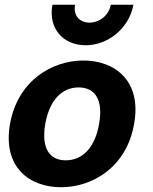

<svg xmlns="http://www.w3.org/2000/svg" viewBox="-20 -770 641 806"><path d="M236 16C366 16 511 -66 543 -250C576 -433 460 -516 330 -516C200 -516 55 -433 22 -250C-10 -66 106 16 236 16ZM170 -250C188 -350 240 -403 310 -403C380 -403 414 -350 396 -250C379 -150 326 -97 256 -97C186 -97 153 -150 170 -250ZM200 -750C182 -650 245 -580 340 -580C432 -580 522 -650 540 -750H445C437 -705 397 -675 356 -675C314 -675 287 -705 295 -750Z"/></svg>

Font: Uncut Sans
Style: Bold Italic
Weight: 700
Italic angle: -10°
Designer: Kasper Nordkvist
Foundry: Uncut Type
Version: Version 1.111;FEAKit 1.0